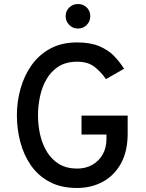

<svg xmlns="http://www.w3.org/2000/svg" viewBox="-20 -923 726 955"><path d="M363.5 12Q284 12 227 -18.2Q170 -48.5 134 -100.2Q98 -152 81 -216.8Q64 -281.5 64 -350Q64 -417 82 -481.5Q100 -546 136.5 -598Q173 -650 229.5 -681Q286 -712 363.5 -712Q429.5 -712 473.8 -693.2Q518 -674.5 547.2 -644.5Q576.5 -614.5 597 -581L507 -529.5Q483.5 -564 450.8 -590Q418 -616 363.5 -616Q308.5 -616 271 -592Q233.5 -568 211 -528.5Q188.5 -489 178.8 -442.2Q169 -395.5 169 -350Q169 -299 180 -251.5Q191 -204 214.5 -166.2Q238 -128.5 275 -106.5Q312 -84.5 363.5 -84.5Q407 -84.5 439.8 -103.5Q472.5 -122.5 491 -155.2Q509.5 -188 509.5 -231V-254H385.5V-348H615V-258.5Q615 -170.5 581.8 -110.2Q548.5 -50 491.5 -19Q434.5 12 363.5 12ZM367.5 -781Q342.5 -781 324.5 -799Q306.5 -817 306.5 -842.5Q306.5 -868.5 324.5 -885.8Q342.5 -903 367.5 -903Q394 -903 411.5 -885.8Q429 -868.5 429 -842.5Q429 -817 411.5 -799Q394 -781 367.5 -781Z"/></svg>

Font: Overpass Medium
Style: Regular
Weight: 500
Designer: Delve Withrington, Dave Bailey, Thomas Jockin
Foundry: Delve Fonts LLC
Version: Version 4.000